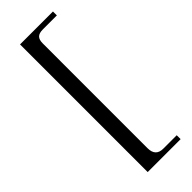

<svg xmlns="http://www.w3.org/2000/svg" viewBox="-269 -688 870 870"><g transform="rotate(-45 166.5 -253.0)"><path d="M299 156H88V-662H299V-637H209Q185 -637 174.5 -626.5Q164 -616 164 -593V79Q164 131 213 131H299Z"/></g></svg>

Font: Klingon pIqaD vaHbo'
Style: Regular
Weight: 400
Width: 0
Designer: Mike Neff (qa'vaj)
Foundry: Mike Neff and Michael Everson
Version: Version 2.003